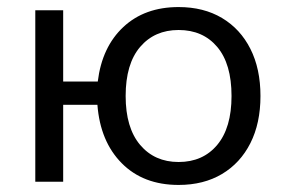

<svg xmlns="http://www.w3.org/2000/svg" viewBox="-20 -515 809 544"><path d="M486 9Q386 9 325 -52.5Q264 -114 256 -218H159V0H80V-486H159V-284H257Q269 -382 329.5 -438.5Q390 -495 486 -495Q557 -495 609 -464Q661 -433 689.5 -376.5Q718 -320 718 -243Q718 -166 689.5 -109.5Q661 -53 609 -22Q557 9 486 9ZM486 -56Q555 -56 595.5 -104.5Q636 -153 636 -243Q636 -334 595.5 -382Q555 -430 486 -430Q418 -430 377 -382Q336 -334 336 -243Q336 -153 377 -104.5Q418 -56 486 -56Z"/></svg>

Font: Nunito Sans
Style: Regular
Weight: 400
Designer: Vernon Adams
Foundry: Vernon Adams
Version: Version 3.101; ttfautohint (v1.8.4.7-5d5b);gftools[0.9.27]